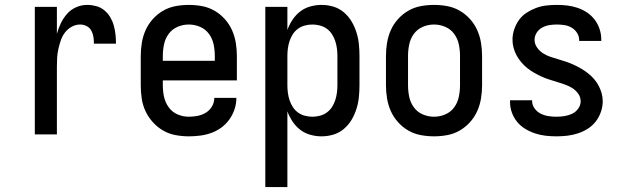

<svg xmlns="http://www.w3.org/2000/svg" viewBox="-20 -548 2540 783"><path d="M122 0V-520H212V-410Q218 -432 228 -453Q238 -474 253.5 -491.5Q269 -509 290.5 -518.5Q312 -528 336 -528Q354 -528 372.5 -523Q391 -518 405.5 -506Q420 -494 429.5 -478Q439 -462 444 -444Q449 -426 451 -407.5Q453 -389 453 -370H363Q363 -384 361 -397.5Q359 -411 352.5 -423Q346 -435 333.5 -441.5Q321 -448 307 -448Q289 -448 272.5 -439Q256 -430 245 -415.5Q234 -401 228 -383.5Q222 -366 218 -348Q214 -330 213 -312Q212 -294 212 -276V0Z M750 8Q723 8 696 3Q669 -2 645.5 -15.5Q622 -29 603.5 -49.5Q585 -70 573.5 -94.5Q562 -119 558 -146Q554 -173 554 -200V-320Q554 -347 558.5 -374Q563 -401 574 -425.5Q585 -450 603.5 -470.5Q622 -491 645.5 -504.5Q669 -518 696 -523Q723 -528 750 -528Q777 -528 804 -523Q831 -518 854.5 -504.5Q878 -491 896.5 -470.5Q915 -450 926 -425.5Q937 -401 941.5 -374Q946 -347 946 -320V-220H644V-200Q644 -176 649 -153Q654 -130 668 -110.5Q682 -91 704 -81.5Q726 -72 750 -72Q768 -72 786 -75.5Q804 -79 819.5 -88.5Q835 -98 844.5 -114Q854 -130 854 -149H944Q944 -125 936.5 -102.5Q929 -80 915.5 -61Q902 -42 883 -28Q864 -14 842 -6Q820 2 796.5 5Q773 8 750 8ZM644 -300H856V-320Q856 -344 851 -367.5Q846 -391 832 -410Q818 -429 796 -438.5Q774 -448 750 -448Q726 -448 704 -438.5Q682 -429 668 -410Q654 -391 649 -367.5Q644 -344 644 -320Z M1062 215V-520H1152V-426Q1160 -448 1173 -467.5Q1186 -487 1204 -501Q1222 -515 1245 -521.5Q1268 -528 1291 -528Q1316 -528 1339.5 -521Q1363 -514 1382 -498Q1401 -482 1413.5 -461Q1426 -440 1433.5 -416.5Q1441 -393 1443.5 -368.5Q1446 -344 1446 -320V-200Q1446 -176 1443.5 -151.5Q1441 -127 1433.5 -103.5Q1426 -80 1413.5 -59Q1401 -38 1382 -22Q1363 -6 1339.5 1Q1316 8 1291 8Q1268 8 1245 1.5Q1222 -5 1204 -19Q1186 -33 1173 -52.5Q1160 -72 1152 -94V215ZM1254 -72Q1269 -72 1284.5 -76Q1300 -80 1312.5 -89Q1325 -98 1333.5 -111Q1342 -124 1347 -139Q1352 -154 1354 -169.5Q1356 -185 1356 -200V-320Q1356 -335 1354 -350.5Q1352 -366 1347 -381Q1342 -396 1333.5 -409Q1325 -422 1312.5 -431Q1300 -440 1284.5 -444Q1269 -448 1254 -448Q1239 -448 1223.5 -444Q1208 -440 1195.5 -431Q1183 -422 1174.5 -409Q1166 -396 1161 -381Q1156 -366 1154 -350.5Q1152 -335 1152 -320V-200Q1152 -185 1154 -169.5Q1156 -154 1161 -139Q1166 -124 1174.5 -111Q1183 -98 1195.5 -89Q1208 -80 1223.5 -76Q1239 -72 1254 -72Z M1750 8Q1723 8 1696 3Q1669 -2 1645.5 -15.5Q1622 -29 1603.5 -49.5Q1585 -70 1574 -94.5Q1563 -119 1558.5 -146Q1554 -173 1554 -200V-320Q1554 -347 1558.5 -374Q1563 -401 1574 -425.5Q1585 -450 1603.5 -470.5Q1622 -491 1645.5 -504.5Q1669 -518 1696 -523Q1723 -528 1750 -528Q1777 -528 1804 -523Q1831 -518 1854.5 -504.5Q1878 -491 1896.5 -470.5Q1915 -450 1926 -425.5Q1937 -401 1941.5 -374Q1946 -347 1946 -320V-200Q1946 -173 1941.5 -146Q1937 -119 1926 -94.5Q1915 -70 1896.5 -49.5Q1878 -29 1854.5 -15.5Q1831 -2 1804 3Q1777 8 1750 8ZM1750 -72Q1774 -72 1796 -81.5Q1818 -91 1832 -110Q1846 -129 1851 -152.5Q1856 -176 1856 -200V-320Q1856 -344 1851 -367.5Q1846 -391 1832 -410Q1818 -429 1796 -438.5Q1774 -448 1750 -448Q1726 -448 1704 -438.5Q1682 -429 1668 -410Q1654 -391 1649 -367.5Q1644 -344 1644 -320V-200Q1644 -176 1649 -152.5Q1654 -129 1668 -110Q1682 -91 1704 -81.5Q1726 -72 1750 -72Z M2249 8Q2227 8 2205 5.5Q2183 3 2162 -4Q2141 -11 2122 -22.5Q2103 -34 2089 -51Q2075 -68 2067.5 -89Q2060 -110 2060 -132V-139H2150V-136Q2150 -120 2160 -106Q2170 -92 2185 -84.5Q2200 -77 2216.5 -74.5Q2233 -72 2249 -72Q2265 -72 2281.5 -74.5Q2298 -77 2313 -84Q2328 -91 2338 -105Q2348 -119 2348 -135Q2348 -152 2338 -166Q2328 -180 2313.5 -189Q2299 -198 2283 -203.5Q2267 -209 2251 -214Q2235 -219 2219 -224Q2203 -229 2188 -236Q2173 -243 2158 -251.5Q2143 -260 2130 -270.5Q2117 -281 2106 -294Q2095 -307 2087 -321.5Q2079 -336 2074.5 -352.5Q2070 -369 2070 -386Q2070 -407 2077 -428Q2084 -449 2096.5 -466.5Q2109 -484 2127.5 -496Q2146 -508 2166 -515.5Q2186 -523 2207.5 -525.5Q2229 -528 2251 -528Q2272 -528 2293.5 -525.5Q2315 -523 2335.5 -516Q2356 -509 2374 -497Q2392 -485 2405 -468Q2418 -451 2425 -430Q2432 -409 2432 -388V-381H2342V-384Q2342 -400 2333.5 -413.5Q2325 -427 2311.5 -435Q2298 -443 2282.5 -445.5Q2267 -448 2251 -448Q2235 -448 2220 -445.5Q2205 -443 2191 -435.5Q2177 -428 2168.5 -414.5Q2160 -401 2160 -385Q2160 -369 2170 -354.5Q2180 -340 2194 -331Q2208 -322 2224 -316.5Q2240 -311 2256 -306.5Q2272 -302 2288 -296.5Q2304 -291 2319.5 -284Q2335 -277 2349.5 -268.5Q2364 -260 2377.5 -249.5Q2391 -239 2402 -226.5Q2413 -214 2421 -199Q2429 -184 2433.5 -168Q2438 -152 2438 -135Q2438 -113 2430.5 -91.5Q2423 -70 2409.5 -52.5Q2396 -35 2377 -23Q2358 -11 2336.5 -4Q2315 3 2293 5.5Q2271 8 2249 8Z"/></svg>

Font: Iosevka Term Curly Medium
Style: Regular
Weight: 500
Designer: Belleve Invis
Foundry: Belleve Invis
Version: Version 32.3.0